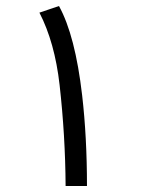

<svg xmlns="http://www.w3.org/2000/svg" viewBox="-20 -622 540 638"><path d="M269 -4H198Q197 -171 178 -340Q162 -481 111 -580L176 -602Q230 -504 253 -305Q269 -166 269 -4Z"/></svg>

Font: Vazir Code FD
Style: Code-FD
Weight: 400
Foundry: DejaVu fonts team - Redesigned by Saber Rastikerdar
Version: Version 1.1.2